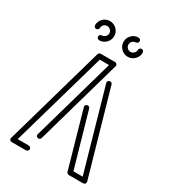

<svg xmlns="http://www.w3.org/2000/svg" viewBox="-215 -1020 1014 1132"><g transform="rotate(30 291.5 -454.0)"><path d="M145.5 0H48.3Q40.5 0 35.2 -6.3Q32.2 -11.2 32.2 -16.1Q32.2 -19 227.1 -701.2Q231.9 -713.4 242.7 -713.4H340.3Q347.7 -713.4 353.5 -706.5Q356.4 -702.1 356.4 -696.8Q356.4 -693.8 189.5 -108.9Q186 -97.2 174.3 -97.2Q171.9 -97.2 168.9 -98.1Q157.2 -102.1 157.2 -113.3Q157.2 -115.7 318.4 -680.2H255.4L70.3 -32.7H145.5Q152.3 -32.7 157.2 -27.8Q162.1 -22.9 162.1 -16.1Q162.1 -9.8 157.2 -4.9Q152.3 0 145.5 0ZM534.7 0H437.5Q426.3 0 421.4 -11.7Q312.5 -393.1 312.5 -395.5Q312.5 -399.4 315.4 -404.3Q320.3 -411.6 329.6 -411.6Q340.3 -411.6 344.7 -400.4L449.7 -32.7H512.7Q356 -581.5 356 -584Q356 -588.4 358.9 -592.8Q362.8 -600.1 372.1 -600.1Q383.8 -600.1 388.2 -589.4L550.3 -21L550.8 -16.1Q550.8 -11.2 547.9 -6.3Q542.5 0 534.7 0ZM388.7 -777.3Q361.8 -777.3 342.8 -796.6Q323.7 -815.9 323.7 -842.8Q323.7 -869.6 342.8 -888.7Q361.8 -907.7 388.7 -907.7V-907.2Q395.5 -907.2 400.1 -902.6Q404.8 -897.9 404.8 -891.1Q404.8 -884.8 400.1 -879.9Q395.5 -875 388.7 -875V-874.5Q375.5 -874.5 366.2 -865.2Q356.9 -856 356.9 -842.8Q356.9 -829.6 366.2 -820.1Q375.5 -810.5 388.7 -810.5Q401.9 -810.5 411.4 -820.1Q420.9 -829.6 420.9 -842.8H421.4Q421.4 -849.6 426 -854.2Q430.7 -858.9 437.5 -858.9Q444.3 -858.9 449 -854.2Q453.6 -849.6 453.6 -842.8H454.1Q454.1 -815.9 434.8 -796.6Q415.5 -777.3 388.7 -777.3ZM226.6 -842.8Q226.6 -856 217 -865.2Q207.5 -874.5 194.3 -874.5Q181.2 -874.5 171.9 -865.2Q162.6 -856 162.6 -842.8H162.1Q162.1 -835.9 157.2 -831.3Q152.3 -826.7 146 -826.7Q139.2 -826.7 134.5 -831.3Q129.9 -835.9 129.9 -842.8H129.4Q129.4 -869.6 148.4 -888.7Q167.5 -907.7 194.3 -907.7Q221.2 -907.7 240.5 -888.7Q259.8 -869.6 259.8 -842.8Q259.8 -815.9 240.5 -796.6Q221.2 -777.3 194.3 -777.3V-777.8Q187.5 -777.8 182.9 -782.7Q178.2 -787.6 178.2 -793.9Q178.2 -800.8 182.9 -805.4Q187.5 -810.1 194.3 -810.1V-810.5Q207.5 -810.5 217 -820.1Q226.6 -829.6 226.6 -842.8Z"/></g></svg>

Font: Neon Sans
Style: Regular
Weight: 400
Designer: GGBot
Version: 0.80